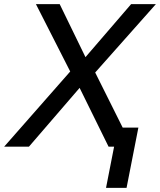

<svg xmlns="http://www.w3.org/2000/svg" viewBox="-48 -708 772 927"><path d="M476.1 0 336.4 -283.7 91.8 0H-27.8L291 -362.8L125.5 -688H240.2L364.7 -432.1L585 -688H704.6L411.6 -357.9L544.4 -91.8H620.1L563 199.2H463.9L502.9 0Z"/></svg>

Font: Arimo Medium
Style: Italic
Weight: 500
Italic angle: -12°
Designer: Steve Matteson
Foundry: Monotype Imaging Inc.
Version: Version 1.33